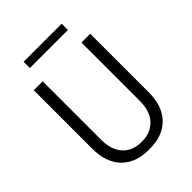

<svg xmlns="http://www.w3.org/2000/svg" viewBox="-241 -956 1082 1082"><g transform="rotate(-45 300.0 -415.0)"><path d="M295 10Q191 10 133 -50.5Q75 -111 75 -220V-686H146V-220Q146 -140 186.5 -95Q227 -50 300 -50Q373 -50 414 -95Q455 -140 455 -220V-686H525V-220Q525 -111 467 -50.5Q409 10 305 10ZM148 -790V-840H451V-790Z"/></g></svg>

Font: Chivo Mono Medium ExtraLight
Style: Regular
Weight: 250
Monospace: yes
Version: Version 1.008